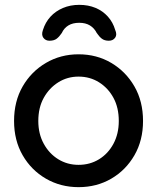

<svg xmlns="http://www.w3.org/2000/svg" viewBox="-20 -762 648 792"><path d="M570 -263Q570 -183 534.5 -121.5Q499 -60 439 -25Q379 10 304 10Q230 10 169.5 -25Q109 -60 73.5 -121.5Q38 -183 38 -263Q38 -344 73.5 -405.5Q109 -467 169.5 -502.5Q230 -538 304 -538Q379 -538 439 -502.5Q499 -467 534.5 -405.5Q570 -344 570 -263ZM470 -263Q470 -318 448 -358.5Q426 -399 388.5 -422.5Q351 -446 304 -446Q258 -446 220.5 -422.5Q183 -399 160.5 -358.5Q138 -318 138 -263Q138 -210 160.5 -169Q183 -128 220.5 -105Q258 -82 304 -82Q351 -82 388.5 -105Q426 -128 448 -169Q470 -210 470 -263ZM307 -742Q344 -742 374 -729.5Q404 -717 425 -693.5Q446 -670 455 -639Q464 -619 455 -606.5Q446 -594 429 -594Q411 -594 400 -602.5Q389 -611 379 -626Q369 -646 351 -657Q333 -668 307 -668Q280 -668 262 -657Q244 -646 235 -626Q225 -611 214 -602.5Q203 -594 184 -594Q168 -594 159 -606Q150 -618 157 -638Q167 -670 188 -693Q209 -716 239.5 -729Q270 -742 307 -742Z"/></svg>

Font: Quicksand SemiBold
Style: Regular
Weight: 600
Designer: Andrew Paglinawan
Foundry: Andrew Paglinawan
Version: Version 3.004